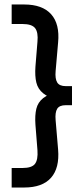

<svg xmlns="http://www.w3.org/2000/svg" viewBox="-20 -740 366 856"><path d="M88 96H32V9H80Q122 9 136 -9.5Q150 -28 147 -70L138 -184Q135 -226 142 -255Q149 -284 172.5 -302.5Q196 -321 240 -331V-293Q196 -305 172.5 -324Q149 -343 142 -372Q135 -401 138 -443L147 -554Q151 -596 136.5 -614.5Q122 -633 80 -633H32V-720H88Q169 -720 208 -676.5Q247 -633 239 -550L228 -423Q225 -389 235 -372.5Q245 -356 273 -356H301V-271H273Q245 -271 235 -255Q225 -239 228 -204L239 -74Q246 9 207.5 52.5Q169 96 88 96Z"/></svg>

Font: Outfit Thin Medium
Style: Regular
Weight: 500
Version: Version 1.100;gftools[0.9.27]